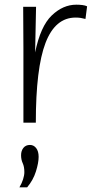

<svg xmlns="http://www.w3.org/2000/svg" viewBox="-20 -524 406 820"><path d="M345 -443Q334 -446 324.5 -447.5Q315 -449 303 -449Q216 -449 174.5 -341Q133 -233 133 0H80V-317L79 -495H134L130 -300Q153 -412 201 -458Q249 -504 306 -504Q319 -504 331.5 -502.5Q344 -501 352 -497ZM63 276Q73 259 78.5 242Q84 225 84 211Q84 188 77 173Q70 158 70 139Q70 120 80 107.5Q90 95 108 95Q124 95 134.5 108.5Q145 122 145 146Q145 171 133.5 208Q122 245 96 276Z"/></svg>

Font: Livvic Light
Style: Regular
Weight: 300
Designer: Jacques Le Bailly, Baron von Fonthausen
Version: Version 1.001; ttfautohint (v1.8.2)